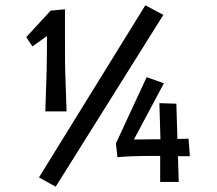

<svg xmlns="http://www.w3.org/2000/svg" viewBox="-20 -686 820 724"><path d="M528 -666 596 -630 190 18 127 -17ZM485 -160 585 -161 581 -297 645 -295 649 -162 691 -163 696 -97H651L654 0H584V-98H553Q467 -98 423 -93L417 -145L533 -395L598 -372ZM102 -511 79 -546 171 -646 225 -651V-543Q225 -430 226 -413L231 -266H151L156 -424Q157 -455 157 -495V-550Z"/></svg>

Font: Fresca
Style: Regular
Weight: 400
Designer: Iván Moreno
Foundry: Fontstage
Version: Version 1.001